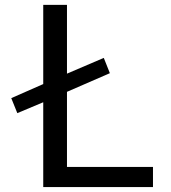

<svg xmlns="http://www.w3.org/2000/svg" viewBox="-20 -752 691 774"><path d="M398.4 -518.6 422.9 -457 250 -381.8V-79.1H596.7V2H154.3V-339.8L49.8 -295.9L25.4 -356.4L154.3 -413.1V-732.4H250V-455.1Z"/></svg>

Font: irohakakuC Regular
Style: Regular
Weight: 400
Designer: [Source Han Sans]
Ryoko NISHIZUKA Ë•øÂ°öÊ∂ºÂ≠ê (kana & ideographs); Paul D. Hunt (Latin, Greek & Cyrillic); Wenlong ZHAN
Version: Version 1.001.20160904